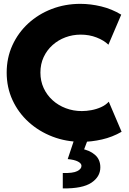

<svg xmlns="http://www.w3.org/2000/svg" viewBox="-20 -748 688 1023"><path d="M415 7.8Q332.5 7.8 260 -20Q187.5 -47.9 132.6 -97.7Q77.6 -147.5 46.6 -214.8Q15.6 -282.2 15.6 -361.3Q15.6 -439.9 46.1 -506.8Q76.7 -573.7 130.6 -623.3Q184.6 -672.9 255.9 -700.2Q327.1 -727.5 408.2 -727.5Q462.4 -727.5 519 -713.9Q575.7 -700.2 626 -669.9L557.6 -509.8Q533.7 -533.2 494.6 -548.3Q455.6 -563.5 410.2 -563.5Q367.2 -563.5 328.6 -549.1Q290 -534.7 260 -507.8Q230 -481 212.6 -443.8Q195.3 -406.7 195.3 -361.3Q195.3 -316.4 212.6 -278.8Q230 -241.2 260.3 -213.9Q290.5 -186.5 330.6 -171.4Q370.6 -156.2 416 -156.2Q439.9 -156.2 466.8 -161.1Q493.7 -166 518.3 -177Q543 -188 559.6 -206.1L627.9 -45.9Q579.1 -17.6 523.2 -4.9Q467.3 7.8 415 7.8ZM314.5 255.9V173.8Q368.7 175.3 391.4 163.8Q414.1 152.3 414.1 135.7Q414.1 122.6 395.5 112.8Q377 103 340.8 99.6L374 0H446.3L416 80.1L410.2 43.9Q457 51.8 485.8 76.7Q514.6 101.6 514.6 143.6Q514.6 193.4 467.3 225.3Q419.9 257.3 314.5 255.9Z"/></svg>

Font: Reddit Sans Black
Style: Regular
Weight: 900
Version: Version 1.014